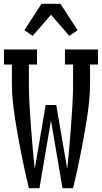

<svg xmlns="http://www.w3.org/2000/svg" viewBox="-20 -997 540 1017"><path d="M133 0Q122 -45 112 -90.5Q102 -136 93 -182Q84 -228 75.5 -274Q67 -320 60 -366Q53 -412 48 -458.5Q43 -505 43 -551V-655H1V-735H176V-655H133V-551Q133 -495 136.5 -438.5Q140 -382 144 -326Q148 -270 153 -214Q158 -158 164 -102L222 -441H278L336 -102Q342 -158 347 -214Q352 -270 356 -326Q360 -382 363.5 -438.5Q367 -495 367 -551V-655H324V-735H499V-655H457V-551Q457 -505 452 -458.5Q447 -412 440 -366Q433 -320 424.5 -274Q416 -228 407 -182Q398 -136 388 -90.5Q378 -45 367 0H311L250 -359L189 0ZM153 -807 109 -837 200 -977H300L391 -837L347 -807L250 -919Z"/></svg>

Font: Iosevka Curly Slab Medium
Style: Regular
Weight: 500
Monospace: yes
Designer: Belleve Invis
Foundry: Belleve Invis
Version: Version 22.1.2; ttfautohint (v1.8.4)